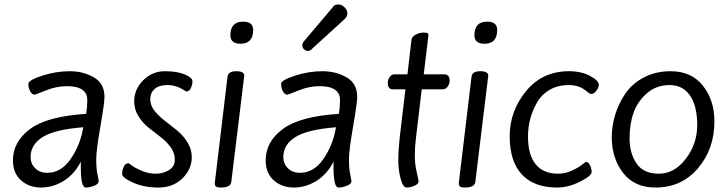

<svg xmlns="http://www.w3.org/2000/svg" viewBox="-20 -826 3252 860"><path d="M117 -123Q117 -93 137.5 -72.5Q158 -52 192 -52Q254 -52 297 -114.5Q340 -177 353 -256Q225 -246 171 -212Q117 -178 117 -123ZM448 -392Q448 -365 429.5 -258.5Q411 -152 411 -112Q411 -72 416.5 -46Q422 -20 422 -14Q422 -2 402 6Q382 14 364 14Q342 14 342 -76V-102Q313 -45 265 -15.5Q217 14 164 14Q111 14 74.5 -18Q38 -50 38 -108Q38 -191 114.5 -248Q191 -305 366 -316Q371 -346 371 -378Q371 -440 279 -440Q233 -440 185.5 -421Q138 -402 136 -402Q123 -402 115 -417.5Q107 -433 107 -450Q107 -467 169 -487Q231 -507 292 -507Q353 -507 400.5 -479.5Q448 -452 448 -392Z M556 -95Q557 -95 572.5 -83.5Q588 -72 617 -60Q646 -48 678 -48Q710 -48 736.5 -64Q763 -80 763 -110.5Q763 -141 744.5 -166.5Q726 -192 699 -212.5Q672 -233 645 -254.5Q618 -276 599.5 -306.5Q581 -337 581 -372Q581 -426 621.5 -466.5Q662 -507 718 -507Q774 -507 808 -492.5Q842 -478 842 -462Q842 -446 834.5 -431Q827 -416 815 -416Q814 -416 803 -423Q768 -445 730 -445Q692 -445 672.5 -427.5Q653 -410 653 -382Q653 -354 672 -330Q691 -306 718.5 -285Q746 -264 773.5 -241.5Q801 -219 820 -188Q839 -157 839 -122Q839 -68 797 -27Q755 14 690 14Q625 14 576 -8Q527 -30 527 -47Q527 -64 534.5 -79.5Q542 -95 556 -95Z M969 14Q954 14 948 10Q942 6 942 -6L999 -482Q1002 -507 1038 -507Q1074 -507 1074 -487L1016 -11Q1013 14 969 14ZM1114 -692Q1114 -630 1057 -630Q1012 -630 1012 -668Q1012 -729 1069 -729Q1114 -729 1114 -692Z M1249 -123Q1249 -93 1269.5 -72.5Q1290 -52 1324 -52Q1386 -52 1429 -114.5Q1472 -177 1485 -256Q1357 -246 1303 -212Q1249 -178 1249 -123ZM1580 -392Q1580 -365 1561.5 -258.5Q1543 -152 1543 -112Q1543 -72 1548.5 -46Q1554 -20 1554 -14Q1554 -2 1534 6Q1514 14 1496 14Q1474 14 1474 -76V-102Q1445 -45 1397 -15.5Q1349 14 1296 14Q1243 14 1206.5 -18Q1170 -50 1170 -108Q1170 -191 1246.5 -248Q1323 -305 1498 -316Q1503 -346 1503 -378Q1503 -440 1411 -440Q1365 -440 1317.5 -421Q1270 -402 1268 -402Q1255 -402 1247 -417.5Q1239 -433 1239 -450Q1239 -467 1301 -487Q1363 -507 1424 -507Q1485 -507 1532.5 -479.5Q1580 -452 1580 -392ZM1475 -799Q1481 -806 1495.5 -806Q1510 -806 1523 -793.5Q1536 -781 1536 -766.5Q1536 -752 1523 -740L1373 -603Q1368 -598 1358.5 -598Q1349 -598 1341.5 -605.5Q1334 -613 1334 -622Q1334 -631 1338 -637Z M1746 -493H1805L1823 -647Q1825 -662 1842 -671Q1859 -680 1875 -680Q1891 -680 1895 -678Q1899 -676 1899 -668L1878 -493H1971Q1994 -493 1994 -463Q1994 -450 1985 -438Q1976 -426 1964 -426H1869L1843 -207Q1838 -167 1838 -129Q1838 -91 1846.5 -55Q1855 -19 1855 -14Q1855 -2 1836.5 6Q1818 14 1801.5 14Q1785 14 1774.5 -25.5Q1764 -65 1764 -107.5Q1764 -150 1770 -207L1796 -426H1739Q1717 -426 1717 -455Q1717 -469 1725.5 -481Q1734 -493 1746 -493Z M2062 14Q2047 14 2041 10Q2035 6 2035 -6L2092 -482Q2095 -507 2131 -507Q2167 -507 2167 -487L2109 -11Q2106 14 2062 14ZM2207 -692Q2207 -630 2150 -630Q2105 -630 2105 -668Q2105 -729 2162 -729Q2207 -729 2207 -692Z M2529 -507Q2584 -507 2623 -486Q2662 -465 2662 -447Q2662 -432 2650.5 -418.5Q2639 -405 2630 -405Q2621 -405 2610 -415Q2577 -445 2528 -445Q2479 -445 2442.5 -424Q2406 -403 2386 -368Q2345 -297 2345 -214.5Q2345 -132 2379.5 -90Q2414 -48 2480 -48Q2510 -48 2539.5 -61Q2569 -74 2586 -87.5Q2603 -101 2604 -101Q2615 -101 2622.5 -86Q2630 -71 2630 -56Q2630 -38 2577.5 -12Q2525 14 2476 14Q2372 14 2317.5 -44.5Q2263 -103 2263 -215.5Q2263 -328 2336 -417.5Q2409 -507 2529 -507Z M2984 -507Q3077 -507 3128.5 -442Q3180 -377 3180 -283Q3180 -159 3106.5 -72.5Q3033 14 2916 14Q2823 14 2772.5 -49.5Q2722 -113 2720 -207Q2720 -316 2781 -407Q2812 -452 2864.5 -479.5Q2917 -507 2984 -507ZM2878 -408.5Q2836 -372 2818 -321.5Q2800 -271 2800 -205.5Q2800 -140 2831 -94Q2862 -48 2931.5 -48Q3001 -48 3052 -115Q3103 -182 3103 -266Q3103 -350 3071 -397.5Q3039 -445 2979.5 -445Q2920 -445 2878 -408.5Z"/></svg>

Font: Kite One
Style: Regular
Weight: 400
Designer: Eduardo Rodriguez Tunni
Foundry: Eduardo Rodriguez Tunni
Version: Version 1.001